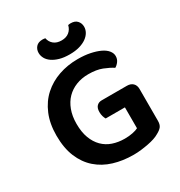

<svg xmlns="http://www.w3.org/2000/svg" viewBox="-193 -956 1038 1106"><g transform="rotate(-30 326.0 -403.0)"><path d="M593 -84Q593 -59 582.5 -45.5Q572 -32 549 -20Q536 -12 516.5 -5.5Q497 1 473.5 5.5Q450 10 425 13Q400 16 375 16Q304 16 243.5 -2.5Q183 -21 138.5 -60Q94 -99 69 -159Q44 -219 44 -302Q44 -381 69.5 -441.5Q95 -502 139.5 -542Q184 -582 243 -602.5Q302 -623 370 -623Q415 -623 451.5 -615.5Q488 -608 514.5 -595.5Q541 -583 555 -565.5Q569 -548 569 -529Q569 -509 558 -494Q547 -479 533 -471Q507 -488 470 -502.5Q433 -517 379 -517Q335 -517 298 -502.5Q261 -488 234.5 -461Q208 -434 193 -394Q178 -354 178 -303Q178 -248 193 -208Q208 -168 234.5 -141.5Q261 -115 297.5 -102.5Q334 -90 377 -90Q406 -90 430 -95Q454 -100 467 -107V-246H339Q334 -254 330 -267Q326 -280 326 -296Q326 -322 338.5 -335Q351 -348 371 -348H539Q564 -348 578.5 -334Q593 -320 593 -295ZM345 -762Q376 -762 395.5 -778Q415 -794 421 -820Q426 -821 429.5 -821.5Q433 -822 438 -822Q467 -822 481.5 -805.5Q496 -789 496 -766Q496 -747 486 -729.5Q476 -712 457 -698.5Q438 -685 410 -677Q382 -669 345 -669Q307 -669 279 -677Q251 -685 231.5 -698.5Q212 -712 202.5 -729.5Q193 -747 193 -766Q193 -789 207.5 -805.5Q222 -822 251 -822Q256 -822 260 -821.5Q264 -821 269 -820Q274 -794 293.5 -778Q313 -762 345 -762Z"/></g></svg>

Font: Baloo Bhaina 2 SemiBold
Style: Regular
Weight: 600
Designer: Yesha Goshar, Manish Minz, Shuchita Grover and Ek Type
Foundry: Ek Type
Version: Version 1.640;hotconv 1.0.111;makeotfexe 2.5.65597; ttfautoh